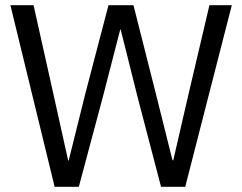

<svg xmlns="http://www.w3.org/2000/svg" viewBox="-20 -718 931 738"><path d="M190 0 20 -698H109L184 -362L242 -101H244L309 -362L397 -698H493L578 -362L643 -102H646L706 -362L785 -698H871L692 0H599L508 -348L444 -604H442L376 -348L283 0Z"/></svg>

Font: Aneliza
Style: Regular
Weight: 400
Designer: Mike Abbink, Paul van der Laan, Pieter van Rosmalen
Foundry: Bold Monday
Version: Version 3.001;September 8, 2019;FontCreator 11.5.0.2425 64-b